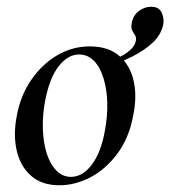

<svg xmlns="http://www.w3.org/2000/svg" viewBox="-20 -537 506 571"><path d="M157 14Q104 14 72 -14.5Q40 -43 29.5 -90Q19 -137 30 -193Q41 -253 73 -299.5Q105 -346 150 -372.5Q195 -399 247 -399Q302 -399 334.5 -371Q367 -343 377.5 -296.5Q388 -250 376 -193Q364 -127 329 -80Q294 -33 248.5 -9.5Q203 14 157 14ZM191 -11Q226 -11 253.5 -48Q281 -85 292 -149Q300 -191 299 -231Q298 -271 288 -304Q278 -337 259.5 -356Q241 -375 215 -375Q182 -375 154.5 -340Q127 -305 114 -236Q106 -193 107.5 -152.5Q109 -112 119 -80.5Q129 -49 147.5 -30Q166 -11 191 -11ZM300 -338 299 -352Q378 -380 384 -416Q386 -426 381.5 -432.5Q377 -439 373 -447Q369 -455 372 -470Q377 -493 394 -505Q411 -517 429 -517Q452 -517 460 -501Q468 -485 466 -467Q460 -434 434 -410Q408 -386 372.5 -368.5Q337 -351 300 -338Z"/></svg>

Font: Cormorant Garamond Light SemiBold
Style: Italic
Weight: 600
Italic angle: -10°
Version: Version 4.001